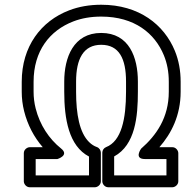

<svg xmlns="http://www.w3.org/2000/svg" viewBox="-20 -765 784 810"><path d="M355.5 -104.6V-25H130.5V-94H222.1C222.1 -94 274 -109.5 237.7 -138.5C187 -179.1 148.1 -237.5 130.3 -308.1C124.6 -330.8 121.7 -354 121.7 -378V-420C121.7 -549.9 189.3 -636.2 289.4 -674.7C324.3 -688.1 363.3 -695 406.9 -695C547.9 -695 633.5 -624 671.4 -531.5C685.1 -498.1 692.1 -461.2 692.1 -420V-378C692.1 -268.6 639.5 -193.8 575.3 -137.8C575.3 -137.8 543.4 -94 591.7 -94H682.2V-25H461.6V-105C550.9 -153.5 561.7 -273 561.7 -378V-421C561.7 -522.4 525.1 -626 406.9 -626C289.7 -626 251 -522.2 251 -421V-378C251 -263.2 270.3 -149.1 355.5 -104.6ZM742.1 -378V-420C742.1 -466.8 734.1 -510.5 717.7 -550.5C672.4 -660.8 566.9 -745 406.9 -745C358.1 -745 312.7 -737.2 271.4 -721.3C153.2 -675.9 71.7 -569.6 71.7 -420V-378C71.7 -350 75.1 -322.6 81.8 -295.9C96.6 -237.5 123.2 -187 160.3 -144H105.5C94.8 -144 80.5 -134.1 80.5 -119V0C80.5 10.7 90.4 25 105.5 25H380.5C391.2 25 405.5 15.1 405.5 0V-121C405.5 -130.2 399.2 -141 388.7 -144.6C377.1 -148.6 366.2 -155.4 355.7 -165.8C315.5 -205.5 301 -282.6 301 -378V-421C301 -515.8 331.6 -576 406.9 -576C483 -576 511.7 -516.8 511.7 -421V-378C511.7 -263.8 492.6 -169.6 427.5 -144.3C418.4 -140.8 411.6 -131.4 411.6 -121V0C411.6 10.7 421.5 25 436.6 25H707.2C717.9 25 732.2 15.1 732.2 0V-119C732.2 -129.7 722.3 -144 707.2 -144H652.4C703 -201.6 742.1 -278.3 742.1 -378Z"/></svg>

Font: Asimov
Style: WidOu
Weight: 500
Designer: Google
Version: Version 2.000980; 2014